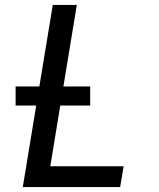

<svg xmlns="http://www.w3.org/2000/svg" viewBox="-20 -755 640 775"><path d="M72 0 193 -735H290L183 -84H479L465 0ZM344 -329H43V-406H344Z"/></svg>

Font: Iosevka Aile Medium
Style: Italic
Weight: 500
Italic angle: -9°
Designer: Belleve Invis
Foundry: Belleve Invis
Version: Version 31.1.0; ttfautohint (v1.8.4)